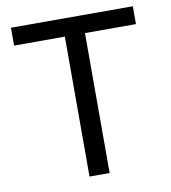

<svg xmlns="http://www.w3.org/2000/svg" viewBox="-79 -758 738 827"><g transform="rotate(-10 290.5 -345.0)"><path d="M334 -690V0H246V-690ZM557 -690V-612H24V-690Z"/></g></svg>

Font: Exo 2
Style: Regular
Weight: 400
Designer: Natanael Gama
Foundry: Natanael Gama
Version: Version 2.010